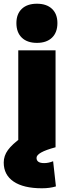

<svg xmlns="http://www.w3.org/2000/svg" viewBox="-39 -790 377 1030"><path d="M59 0V-520H259V0ZM159 -560Q107 -560 78 -588Q49 -616 49 -666Q49 -715 78 -742.5Q107 -770 159 -770Q211 -770 240 -742.5Q269 -715 269 -666Q269 -616 240 -588Q211 -560 159 -560ZM186 220Q87 220 34 184Q-19 148 -19 82Q-19 46 3.5 15Q26 -16 76 -52L259 0Q207 14 182 28Q157 42 157 57Q157 85 198 85Q221 85 246 75L261 210Q228 220 186 220Z"/></svg>

Font: M PLUS 2 Black
Style: Regular
Weight: 900
Designer: Coji Morishita
Foundry: UNDERFOREST DESIGN
Version: Version 1.001